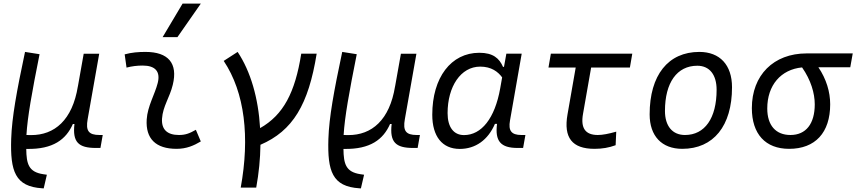

<svg xmlns="http://www.w3.org/2000/svg" viewBox="-20 -815 4746 1064"><path d="M222.2 229 239.7 153.3 219.7 150.4C138.7 138.2 126.5 93.8 125.5 10.3H129.9C273.9 12.7 346.2 -42 383.8 -127.9H392.6C380.9 -26.9 415 4.9 511.7 4.9H536.6L549.3 -66.9H531.7C471.2 -66.9 454.1 -89.8 465.8 -154.8L529.8 -517.1H443.8L411.6 -335.9V-336.9C381.3 -149.4 282.2 -65.9 152.3 -66.4L126.5 -66.9C132.3 -166.5 156.7 -301.8 199.2 -514.6L118.7 -527.3C72.3 -308.6 45.9 -165 42 -44.9C36.6 132.8 63 219.2 214.4 228.5Z M1065.4 -95.7C1028.8 -74.7 1006.3 -66.9 971.2 -66.9C906.2 -66.9 874 -98.1 877.9 -157.7C882.3 -225.6 920.9 -275.4 937.5 -345.2C966.8 -464.4 912.6 -527.3 786.1 -527.3C747.6 -527.3 709 -524.4 670.9 -513.7L681.2 -440.4C710.9 -448.2 740.7 -451.7 770.5 -451.7C840.8 -451.7 870.1 -418.5 854 -355C838.9 -293.9 797.4 -226.1 793 -153.3C786.1 -46.4 843.3 9.8 958.5 9.8C1013.7 9.8 1054.2 -8.3 1092.8 -31.2ZM881.3 -609.4H963.4L1092.8 -794.9H991.7Z M1314 224.6H1399.9C1414.6 143.6 1422.4 64 1423.3 -12.7C1602.5 -89.8 1689.5 -234.9 1734.9 -517.6H1649.4C1615.2 -301.3 1550.3 -178.2 1421.4 -105C1411.6 -271.5 1369.1 -418.9 1296.9 -527.3L1219.7 -477.5C1337.4 -301.3 1364.7 -53.7 1314 224.6Z M1980 229 1997.6 153.3 1977.5 150.4C1896.5 138.2 1884.3 93.8 1883.3 10.3H1887.7C2031.7 12.7 2104 -42 2141.6 -127.9H2150.4C2138.7 -26.9 2172.9 4.9 2269.5 4.9H2294.4L2307.1 -66.9H2289.6C2229 -66.9 2211.9 -89.8 2223.6 -154.8L2287.6 -517.1H2201.7L2169.4 -335.9V-336.9C2139.2 -149.4 2040 -65.9 1910.2 -66.4L1884.3 -66.9C1890.1 -166.5 1914.6 -301.8 1957 -514.6L1876.5 -527.3C1830.1 -308.6 1803.7 -165 1799.8 -44.9C1794.4 132.8 1820.8 219.2 1972.2 228.5Z M2772.9 -444.3H2767.6C2746.6 -492.2 2712.4 -522.5 2636.2 -522.5C2479.5 -522.5 2375.5 -385.3 2375.5 -179.2C2375.5 -59.1 2430.7 10.3 2527.8 10.3C2615.2 10.3 2684.6 -39.6 2722.7 -128.4H2734.4C2722.2 -32.7 2754.4 4.9 2848.1 4.9H2878.9L2891.6 -66.9H2869.6C2813 -66.9 2796.4 -91.3 2806.2 -147L2871.1 -517.6H2786.1ZM2641.1 -445.8C2703.1 -445.8 2739.7 -417.5 2762.7 -386.2L2752 -325.7C2722.2 -157.7 2647.5 -66.4 2551.3 -66.4C2494.1 -66.4 2460.4 -110.4 2460.4 -188C2460.4 -335 2533.2 -445.8 2641.1 -445.8Z M3274.9 9.8C3316.9 9.8 3354.5 3.4 3391.6 -10.3L3395 -85.4C3352.1 -73.2 3318.8 -66.9 3293 -66.9C3223.6 -66.9 3196.8 -105 3210.9 -184.1L3255.9 -440.9H3470.7L3483.9 -517.6H3032.7L3019.5 -440.9H3170.4L3125 -181.2C3102.1 -51.8 3150.4 9.8 3274.9 9.8Z M3760.7 9.8C3934.1 9.8 4036.6 -117.2 4036.6 -331.5C4036.6 -455.1 3969.2 -527.3 3855.5 -527.3C3682.6 -527.3 3580.1 -398.4 3580.1 -181.2C3580.1 -61 3647.5 9.8 3760.7 9.8ZM3775.9 -66.9C3706.5 -66.9 3665 -116.2 3665 -200.2C3665 -357.4 3731.9 -450.7 3844.2 -450.7C3912.1 -450.7 3951.2 -400.9 3951.2 -317.4C3951.2 -159.7 3885.7 -66.9 3775.9 -66.9Z M4353 9.8C4498 9.8 4580.6 -80.1 4580.6 -236.8C4580.6 -305.7 4559.6 -376.5 4515.1 -442.4H4691.9L4705.6 -519H4449.7C4267.1 -519 4146.5 -398.4 4146.5 -215.8C4146.5 -72.3 4221.7 9.8 4353 9.8ZM4424.8 -441.4C4473.6 -371.6 4495.1 -298.3 4495.1 -236.8C4495.1 -128.9 4446.3 -66.9 4360.4 -66.9C4278.8 -66.9 4231.9 -120.6 4231.9 -213.9C4231.9 -342.8 4307.6 -430.2 4424.8 -441.4Z"/></svg>

Font: Cascadia Code PL SemiLight
Style: Italic
Weight: 350
Italic angle: -10°
Monospace: yes
Designer: Aaron Bell
Foundry: Saja Typeworks
Version: Version 2404.023